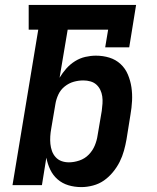

<svg xmlns="http://www.w3.org/2000/svg" viewBox="-20 -755 640 783"><path d="M312 8Q284 8 259 0.5Q234 -7 215 -23.5Q196 -40 185 -63Q174 -86 169 -112L151 0H31L136 -634H97V-735H535L507 -562H409L421 -634H256L223 -438Q235 -458 250.5 -475.5Q266 -493 286 -505.5Q306 -518 328 -523Q350 -528 371 -528Q400 -528 426 -520Q452 -512 471.5 -494Q491 -476 501.5 -451Q512 -426 516 -399Q520 -372 518.5 -343.5Q517 -315 512 -287L496 -187Q492 -164 485.5 -140.5Q479 -117 468 -95Q457 -73 440.5 -53Q424 -33 404 -19Q384 -5 359.5 1.5Q335 8 312 8ZM261 -93Q282 -93 304 -100.5Q326 -108 342 -124.5Q358 -141 366.5 -161.5Q375 -182 378 -203L395 -303Q397 -318 398 -333Q399 -348 397 -362Q395 -376 389 -388.5Q383 -401 373 -410Q363 -419 349 -423Q335 -427 320 -427Q300 -427 280.5 -421.5Q261 -416 244 -402.5Q227 -389 218 -369.5Q209 -350 206 -331L189 -231Q186 -215 185 -199Q184 -183 185.5 -168Q187 -153 192 -139Q197 -125 207 -114Q217 -103 231 -98Q245 -93 261 -93Z"/></svg>

Font: Iosevka HT Extended
Style: Bold Italic
Weight: 700
Width: 7
Italic angle: -9°
Monospace: yes
Designer: Belleve Invis
Foundry: Belleve Invis
Version: Version 32.3.0; ttfautohint (v1.8.4)